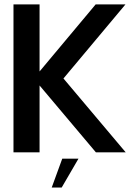

<svg xmlns="http://www.w3.org/2000/svg" viewBox="-20 -695 619 876"><path d="M41.5 0H160.5V-305L417.5 0H553.5L269.5 -337L552.5 -675H416.5L160.5 -369V-675H41.5ZM216 160.5H261.5L338 29H264Z"/></svg>

Font: Anybody Medium
Style: Regular
Weight: 500
Designer: Tyler Finck
Foundry: Etcetera Type Company
Version: Version 1.110